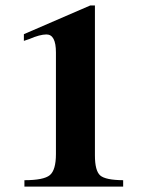

<svg xmlns="http://www.w3.org/2000/svg" viewBox="-20 -694 540 714"><path d="M438 -23.9V0H70.8V-23.9Q142.6 -23.9 165.3 -42.7Q188 -61.5 188 -121.1V-499Q188 -565.9 152.8 -565.9Q128.4 -565.9 88.9 -548.8Q86.4 -547.9 68.8 -542V-566.9L315.9 -673.8H333V-116.2Q333 -59.1 352.5 -41.7Q372.1 -24.4 438 -23.9Z"/></svg>

Font: Accordance
Style: Bold
Weight: 700
Version: Version 1.2 (build January 31, 2020) Miklal Software Solutio